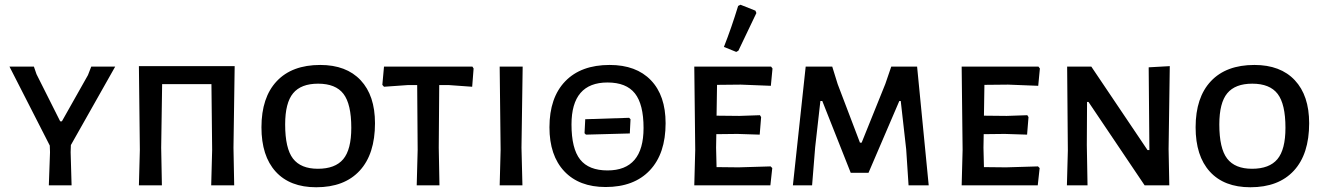

<svg xmlns="http://www.w3.org/2000/svg" viewBox="-20 -782 5582 810"><path d="M279 -170 278 -140 282 0H186L191 -140L190 -168L20 -501H123L134 -469L234 -270H241L351 -465L365 -501H466Z M970 -503 965 -159 968 0H871L875 -150L872 -427H664L660 -159L663 0H566L570 -150L566 -503Z M1331 -508Q1441 -508 1501.5 -443.5Q1562 -379 1562 -262Q1562 -132 1497.5 -62Q1433 8 1314 8Q1203 8 1143 -58Q1083 -124 1083 -245Q1083 -371 1147.5 -439.5Q1212 -508 1331 -508ZM1322 -429Q1250 -429 1216.5 -388.5Q1183 -348 1183 -257Q1183 -156 1216 -113Q1249 -70 1321 -70Q1394 -70 1428 -110.5Q1462 -151 1462 -243Q1462 -343 1429 -386Q1396 -429 1322 -429Z M1973 -501 1978 -493 1972 -416 1875 -423H1833L1831 -159L1834 0H1738L1742 -150L1740 -423H1699L1600 -416L1593 -424L1600 -501Z M2185 -501 2180 -159 2184 0H2088L2092 -150L2088 -501Z M2552 -508Q2664 -508 2726 -443.5Q2788 -379 2788 -262Q2788 -134 2721.5 -63.5Q2655 7 2535 7Q2423 7 2360.5 -59.5Q2298 -126 2298 -245Q2298 -370 2364.5 -439Q2431 -508 2552 -508ZM2543 -434Q2391 -434 2391 -257Q2391 -155 2427.5 -109Q2464 -63 2543 -63Q2695 -63 2695 -242Q2695 -342 2658.5 -388Q2622 -434 2543 -434ZM2452 -214 2446 -220 2449 -279 2634 -285 2640 -279 2637 -219Z M3095 -568 3086 -563 3034 -584Q3066 -665 3094 -757L3104 -762L3167 -737L3171 -727ZM3096 -76 3231 -80 3238 -73 3230 0H2909L2913 -150L2909 -501H3233L3239 -493L3232 -420L3105 -425L3005 -424L3003 -294L3099 -293L3186 -296L3191 -288L3185 -214L3091 -217L3002 -216L3001 -159L3003 -77Z M3849 -501 3898 0H3813L3803 -152L3780 -356H3774L3644 -53H3569L3449 -356H3441L3419 -161L3406 0H3325L3379 -501H3491L3514 -427L3608 -180H3615L3715 -428L3740 -501Z M4224 -76 4359 -80 4366 -73 4358 0H4037L4041 -150L4037 -501H4361L4367 -493L4360 -420L4233 -425L4133 -424L4131 -294L4227 -293L4314 -296L4319 -288L4313 -214L4219 -217L4130 -216L4129 -159L4131 -77Z M4915 -503 4910 -153 4913 0H4809L4572 -352H4566L4565 -170L4568 0H4481L4485 -147L4482 -501H4584L4821 -149H4829L4826 -498Z M5272 -508Q5382 -508 5442.5 -443.5Q5503 -379 5503 -262Q5503 -132 5438.5 -62Q5374 8 5255 8Q5144 8 5084 -58Q5024 -124 5024 -245Q5024 -371 5088.5 -439.5Q5153 -508 5272 -508ZM5263 -429Q5191 -429 5157.5 -388.5Q5124 -348 5124 -257Q5124 -156 5157 -113Q5190 -70 5262 -70Q5335 -70 5369 -110.5Q5403 -151 5403 -243Q5403 -343 5370 -386Q5337 -429 5263 -429Z"/></svg>

Font: Alegreya Sans SC Medium
Style: Regular
Weight: 500
Designer: Juan Pablo del Peral
Foundry: Huerta Tipografica
Version: Version 2.001;PS 002.001;hotconv 1.0.88;makeotf.lib2.5.64775